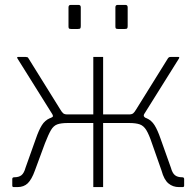

<svg xmlns="http://www.w3.org/2000/svg" viewBox="-20 -762 800 782"><path d="M309 -732V-656Q309 -649 307 -646.5Q305 -644 297 -644H270Q263 -644 261 -646Q259 -648 259 -654V-732Q259 -742 268 -742H300Q309 -742 309 -732ZM500 -732V-656Q500 -649 498 -646.5Q496 -644 488 -644H461Q454 -644 452 -646Q450 -648 450 -654V-732Q450 -742 459 -742H491Q500 -742 500 -732ZM36 0Q33 0 31.5 -1.5Q30 -3 30 -6V-33Q30 -40 38 -40Q57 -40 67.5 -48.5Q78 -57 84 -79L126 -197Q138 -232 150.5 -252Q163 -272 183 -280.5Q203 -289 238 -289V-296H360V-530H400V-296H522V-289Q557 -289 577 -280.5Q597 -272 609.5 -252Q622 -232 634 -197L676 -79Q682 -57 692.5 -48.5Q703 -40 722 -40Q730 -40 730 -33V-6Q730 -3 728.5 -1.5Q727 0 724 0H709Q684 0 666 -15Q648 -30 638 -67L599 -178Q587 -214 576 -232Q565 -250 549 -255.5Q533 -261 506 -261H400V0H360V-261H256Q229 -261 213.5 -255.5Q198 -250 187.5 -232Q177 -214 163 -178L122 -67Q109 -31 93 -15.5Q77 0 51 0ZM254 -281 187 -282Q195 -285 195.5 -288.5Q196 -292 193 -297L51 -524Q48 -530 53 -530H85Q89 -530 91.5 -529Q94 -528 95 -526L225 -317Q232 -305 237.5 -300.5Q243 -296 254 -296ZM506 -281V-296Q517 -296 522.5 -300.5Q528 -305 535 -317L665 -526Q667 -528 669 -529Q671 -530 675 -530H707Q712 -530 709 -524L567 -297Q562 -288 573 -282Z"/></svg>

Font: Libre Franklin Thin
Style: Regular
Weight: 100
Designer: Pablo Impallari, Rodrigo Fuenzalida, Nhung Nguyen
Foundry: Impallari Type
Version: Version 3.000